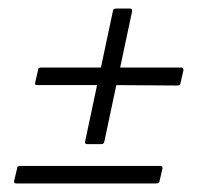

<svg xmlns="http://www.w3.org/2000/svg" viewBox="-20 -486 481 449"><path d="M185 -149Q181 -149 179.5 -150.5Q178 -152 179 -155L207 -287H67Q63 -287 62.5 -288.5Q62 -290 62 -292L69 -322Q69 -326 71 -327Q73 -328 76 -328H216L244 -460Q244 -463 246 -464.5Q248 -466 252 -466H285Q287 -466 288 -464.5Q289 -463 289 -460L261 -328H405Q407 -328 408 -326.5Q409 -325 409 -322L402 -291Q402 -290 400.5 -288Q399 -286 395 -286L252 -287L224 -155Q223 -151 221 -150Q219 -149 217 -149ZM19 -57Q14 -57 13.5 -58.5Q13 -60 13 -63L20 -92Q20 -96 22 -97Q24 -98 29 -98H354Q358 -98 359 -97Q360 -96 360 -92L353 -62Q353 -60 351 -58.5Q349 -57 344 -57Z"/></svg>

Font: Glory Light
Style: Italic
Weight: 300
Italic angle: -12°
Version: Version 1.011